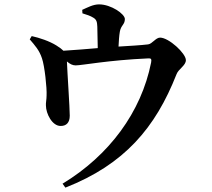

<svg xmlns="http://www.w3.org/2000/svg" viewBox="-20 -807 970 878"><path d="M258 -231C283 -231 299 -246 299 -278C299 -314 288 -473 286 -526C300 -514 312 -508 326 -508C354 -508 476 -532 658 -540C671 -541 674 -537 671 -521C626 -294 479 -96 266 33L279 51C549 -55 691 -223 787 -467C796 -492 830 -507 830 -532C830 -563 752 -635 712 -635C692 -635 676 -606 657 -604C624 -600 571 -597 522 -594C523 -618 525 -645 528 -662C533 -692 551 -694 551 -720C551 -743 488 -787 433 -787C405 -787 379 -772 356 -762L357 -746C376 -740 393 -735 407 -726C422 -717 424 -706 425 -685L427 -587C379 -583 321 -578 270 -575C263 -582 254 -589 238 -599C206 -619 161 -634 125 -642L116 -627C140 -599 160 -577 172 -540C184 -506 195 -404 193 -370C193 -352 189 -336 190 -325C190 -287 219 -230 258 -231Z"/></svg>

Font: GenRyuMin2 TW B
Style: Regular
Weight: 700
Version: Version 2.100;PS 2.1;hotconv 16.6.51;makeotf.lib2.5.65220 DE